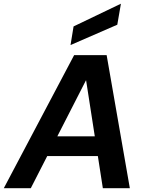

<svg xmlns="http://www.w3.org/2000/svg" viewBox="-46 -990 765 1010"><path d="M-26 0 344 -700H515L637 0H495L407 -567H406L116 0ZM108 -169 162 -273H531L547 -169ZM325 -753 341 -851 589 -970H590L571 -860Z"/></svg>

Font: DM Sans 28pt
Style: Bold Italic
Weight: 700
Italic angle: -10°
Version: Version 4.004;gftools[0.9.30]